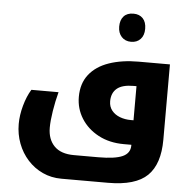

<svg xmlns="http://www.w3.org/2000/svg" viewBox="-64 -851 1148 1155"><g transform="rotate(5 509.5 -273.5)"><path d="M349 240Q288 240 236 216Q184 192 145.5 149.5Q107 107 86 51.5Q65 -4 65 -66Q65 -119 81 -177Q97 -235 123 -277H287Q272 -221 262.5 -161Q253 -101 253 -60Q253 10 293 51Q333 92 412 92H559Q660 92 705.5 71.5Q751 51 751 4V0H706Q618 0 551.5 -35.5Q485 -71 448 -130Q411 -189 411 -260Q411 -341 453.5 -395Q496 -449 573 -475.5Q650 -502 751 -502H940V-47Q940 100 868.5 170Q797 240 631 240ZM751 -148V-354H734Q665 -354 633 -327Q601 -300 601 -250Q601 -217 619.5 -194Q638 -171 668.5 -159.5Q699 -148 734 -148ZM695 -617Q659 -617 637.5 -640.5Q616 -664 616 -702Q616 -742 636.5 -764.5Q657 -787 695 -787Q731 -787 752 -765Q773 -743 773 -702Q773 -662 751.5 -639.5Q730 -617 695 -617Z"/></g></svg>

Font: Noto Kufi Arabic Black
Style: Regular
Weight: 900
Designer: Monotype Design Team, David Williams, Khaled Hosny
Foundry: Google LLC
Version: Version 2.109; ttfautohint (v1.8.4.7-5d5b)